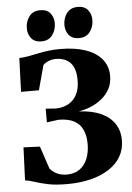

<svg xmlns="http://www.w3.org/2000/svg" viewBox="-64 -1025 745 1081"><g transform="rotate(-5 309.0 -484.0)"><path d="M272.5 10Q206.5 10 163.5 1Q120.5 -8 91.2 -18Q62 -28 36.5 -31.5L44 -217.5L136.5 -213.5L179.5 -85Q192.5 -70.5 207.5 -61.2Q222.5 -52 239.2 -47.8Q256 -43.5 273 -43.5Q317.5 -43.5 346.8 -64.5Q376 -85.5 390.8 -122Q405.5 -158.5 405.5 -205Q405.5 -250.5 390.8 -284.2Q376 -318 342.5 -336.5Q309 -355 253.5 -355L187.5 -346V-423.5L243.5 -419.5Q269.5 -419.5 294 -427.5Q318.5 -435.5 338 -453Q357.5 -470.5 369 -498.8Q380.5 -527 380.5 -568Q380.5 -636.5 350 -667Q319.5 -697.5 268.5 -697.5Q245.5 -697.5 224 -688Q202.5 -678.5 196 -668L158.5 -530H57.5L64.5 -720.5Q91.5 -721.5 117 -726.2Q142.5 -731 170 -736.8Q197.5 -742.5 228.5 -746.8Q259.5 -751 297 -751Q381.5 -751 441.2 -730.2Q501 -709.5 533 -670.2Q565 -631 565 -576Q565 -534 547.8 -502.2Q530.5 -470.5 502.2 -447.8Q474 -425 440 -411.2Q406 -397.5 372 -392Q445 -388.5 495.8 -365.8Q546.5 -343 573 -303.2Q599.5 -263.5 599.5 -209Q599.5 -157.5 575.5 -116.8Q551.5 -76 507.5 -47.8Q463.5 -19.5 403.8 -4.8Q344 10 272.5 10ZM196 -803Q159 -803 140 -826.5Q121 -850 121 -883Q121 -922 142.5 -950.2Q164 -978.5 204.5 -978.5H205.5Q243 -978.5 261.8 -955Q280.5 -931.5 280.5 -899Q280.5 -860.5 259.2 -831.8Q238 -803 197 -803ZM408.5 -803Q371.5 -803 352.5 -826.5Q333.5 -850 333.5 -883Q333.5 -922 354.8 -950.2Q376 -978.5 417 -978.5H418Q455 -978.5 474 -955Q493 -931.5 493 -899Q493 -860.5 471.8 -831.8Q450.5 -803 409.5 -803Z"/></g></svg>

Font: Merriweather 60pt Black
Style: Regular
Weight: 900
Version: Version 2.100